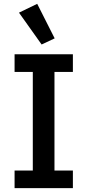

<svg xmlns="http://www.w3.org/2000/svg" viewBox="-20 -981 456 1001"><path d="M56 0V-92H151V-606H56V-698H360V-606H264V-92H360V0ZM79 -915 174 -961 265 -781 197 -749Z"/></svg>

Font: IBM Plex Thai Medium
Style: Regular
Weight: 500
Designer: Mike Abbink, Paul van der Laan, Pieter van Rosmalen, Ben Mitchell, Mark Frömberg
Foundry: Bold Monday
Version: Version 1.0